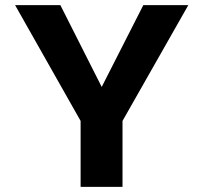

<svg xmlns="http://www.w3.org/2000/svg" viewBox="-20 -731 800 751"><path d="M377.8 -391 216.1 -711H39L295.3 -258V0H459.2V-258L716.6 -711H540.6Z"/></svg>

Font: Asimov
Style: Wid
Weight: 500
Designer: Google
Version: Version 2.000980; 2014